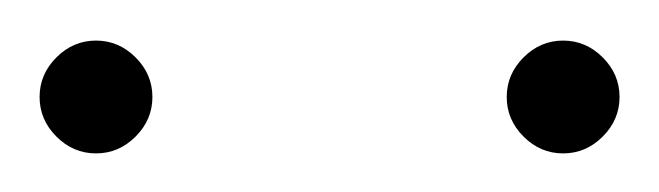

<svg xmlns="http://www.w3.org/2000/svg" viewBox="-20 -748 333 97"><path d="M264.5 -670.5Q276 -670.5 284.5 -679Q293 -687.5 293 -699Q293 -710.5 284.5 -719Q276 -727.5 264.5 -727.5Q253 -727.5 244.5 -719Q236 -710.5 236 -699Q236 -687.5 244.5 -679Q253 -670.5 264.5 -670.5ZM28.5 -670.5Q40 -670.5 48.5 -679Q57 -687.5 57 -699Q57 -710.5 48.5 -719Q40 -727.5 28.5 -727.5Q17 -727.5 8.5 -719Q0 -710.5 0 -699Q0 -687.5 8.5 -679Q17 -670.5 28.5 -670.5Z"/></svg>

Font: Spartan ExtraLight
Style: Regular
Weight: 200
Designer: Matt Bailey, Mirko Velimirovic
Foundry: Matt Bailey
Version: Version 1.003; ttfautohint (v1.8.3)